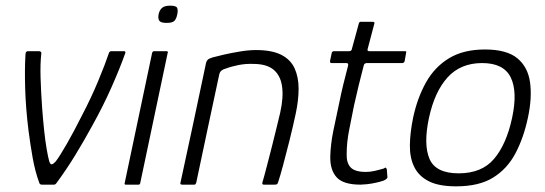

<svg xmlns="http://www.w3.org/2000/svg" viewBox="-20 -653 1929 679"><path d="M128 0Q121 0 119 -6Q104 -47 95.5 -95Q87 -143 81 -190Q71 -270 69 -340Q67 -410 70 -458Q70 -466 72.5 -469Q75 -472 78 -472H118Q121 -472 124 -470Q127 -468 126 -463Q122 -428 123.5 -377.5Q125 -327 129 -272Q132 -231 136 -193Q140 -155 145 -126Q150 -97 154 -83Q158 -70 164 -72Q170 -74 177 -82Q191 -100 216.5 -144.5Q242 -189 270 -245Q302 -306 327 -366Q352 -426 365 -465Q367 -472 374 -472H419Q425 -472 423 -465Q405 -414 375 -346Q345 -278 306 -208Q276 -153 245 -102.5Q214 -52 180 -6Q176 0 171 0Z M607 -603Q604 -587 597 -579.5Q590 -572 569 -572Q549 -572 543.5 -579.5Q538 -587 541 -603Q544 -617 553 -625Q562 -633 582 -633Q603 -633 606.5 -625Q610 -617 607 -603ZM476 -6Q475 0 470 0H425Q419 0 421 -6L518 -466Q520 -472 525 -472H570Q571 -472 573 -470.5Q575 -469 573 -466Z M624 0Q621 0 619 -1.5Q617 -3 618 -6Q641 -113 664 -219.5Q687 -326 709 -432Q711 -438 715 -442Q719 -446 732 -450Q746 -454 772.5 -460Q799 -466 829.5 -471Q860 -476 885 -476Q942 -476 975 -459Q1008 -442 1022 -411Q1036 -380 1036 -339.5Q1036 -299 1026 -252Q1016 -205 1004 -157Q992 -109 981.5 -70Q971 -31 964 -10Q962 -3 959.5 -1.5Q957 0 950 0H913Q906 0 908 -8Q910 -14 915 -32.5Q920 -51 927 -78Q934 -105 942 -136.5Q950 -168 957.5 -199Q965 -230 971 -255Q983 -309 977.5 -347.5Q972 -386 947.5 -406.5Q923 -427 875 -427Q849 -428 823.5 -423Q798 -418 777 -410Q771 -409 764 -404Q757 -399 755 -388Q735 -294 714.5 -198.5Q694 -103 674 -7Q673 -4 671.5 -2Q670 0 667 0Z M1255 0Q1194 0 1170.5 -26Q1147 -52 1148 -99Q1149 -142 1158.5 -189Q1168 -236 1179 -286Q1186 -321 1194 -354Q1202 -387 1211 -421Q1213 -430 1205 -430H1152Q1149 -430 1148 -432Q1147 -434 1147 -437L1153 -465Q1153 -468 1155.5 -470Q1158 -472 1161 -472H1214Q1219 -472 1221.5 -474Q1224 -476 1225 -482L1249 -570Q1251 -576 1255 -576H1298Q1301 -576 1303 -574.5Q1305 -573 1304 -570L1281 -483Q1279 -477 1280 -474.5Q1281 -472 1286 -472H1412Q1416 -472 1416.5 -470.5Q1417 -469 1416 -465L1411 -437Q1411 -435 1408.5 -432.5Q1406 -430 1403 -430H1277Q1274 -430 1270.5 -428Q1267 -426 1266 -420Q1257 -386 1248.5 -351Q1240 -316 1232 -280Q1224 -239 1215 -194.5Q1206 -150 1206 -108Q1205 -77 1220 -61Q1235 -45 1274 -45Q1289 -45 1304.5 -48.5Q1320 -52 1337 -57Q1343 -61 1344.5 -60Q1346 -59 1348 -54L1350 -28Q1352 -21 1336 -14Q1324 -10 1308 -6.5Q1292 -3 1277 -1.5Q1262 0 1255 0Z M1593 6Q1532 6 1496.5 -12Q1461 -30 1445 -62.5Q1429 -95 1429.5 -139Q1430 -183 1441 -237Q1456 -307 1486.5 -361.5Q1517 -416 1568 -447Q1619 -478 1695 -478Q1772 -478 1809.5 -447Q1847 -416 1854.5 -361.5Q1862 -307 1847 -237Q1832 -166 1803 -111Q1774 -56 1724 -25Q1674 6 1593 6ZM1602 -40Q1684 -40 1727.5 -91.5Q1771 -143 1791 -236Q1811 -329 1786 -379.5Q1761 -430 1685 -430Q1609 -430 1563 -379.5Q1517 -329 1497 -236Q1477 -142 1499 -91Q1521 -40 1602 -40Z"/></svg>

Font: Glory Light
Style: Italic
Weight: 300
Italic angle: -12°
Version: Version 1.011